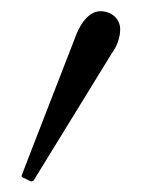

<svg xmlns="http://www.w3.org/2000/svg" viewBox="-20 -19 259 351"><path d="M184.6 78.1C193.4 66.4 199.7 49.8 199.7 34.7C199.7 15.1 183.6 1.5 163.6 1.5C145 1.5 129.4 19.5 119.6 43.9C19.5 301.3 19.5 301.8 19.5 302.7C19.5 304.2 20 304.7 22 305.7L35.2 312C36.1 312.5 36.6 312.5 37.6 312.5C39.6 312.5 41 311.5 42 310.1Z"/></svg>

Font: Cardo
Style: Italic
Weight: 400
Designer: David J. Perry
Foundry: David J. Perry
Version: Version 0.99